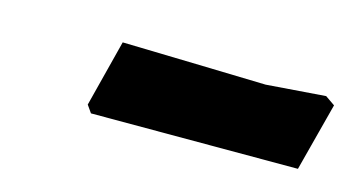

<svg xmlns="http://www.w3.org/2000/svg" viewBox="-31 -708 462 250"><g transform="rotate(15 200.0 -582.5)"><path d="M97 -532 90 -542 113 -632Q160 -631 212.5 -629.5Q265 -628 307 -627L387 -633L400 -624L376 -532Z"/></g></svg>

Font: Albura ExtraBold
Style: Italic
Weight: 758
Italic angle: -7°
Designer: Mercedes Jáuregui
Foundry: Omnibus-Type Team
Version: Version 1.000; ttfautohint (v1.8.3)